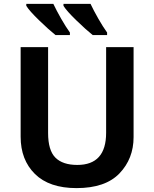

<svg xmlns="http://www.w3.org/2000/svg" viewBox="-20 -956 792 986"><path d="M666 -714H525V-274Q525 -109 377 -109Q302 -109 264.5 -146.5Q227 -184 227 -273V-714H86V-254Q86 -135 159.5 -62.5Q233 10 373 10Q521 10 593.5 -65.5Q666 -141 666 -252ZM254 -936H115V-926Q131 -900 181 -851.5Q231 -803 265 -776H339V-789Q318 -818 294 -860Q270 -902 254 -936ZM445 -936H306V-926Q322 -900 372 -851.5Q422 -803 456 -776H530V-789Q509 -818 485 -860Q461 -902 445 -936Z"/></svg>

Font: Noto Sans UI
Style: Bold
Weight: 700
Designer: Monotype Design Team
Foundry: Monotype Imaging Inc.
Version: Version 1.901